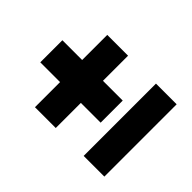

<svg xmlns="http://www.w3.org/2000/svg" viewBox="-136 -693 791 791"><g transform="rotate(-45 259.0 -298.0)"><path d="M48.5 -38.2V-158.7H469.8V-38.2ZM323.5 -206.1H194.8V-557.7H323.5ZM48.5 -321.3V-442.5H469.8V-321.3Z"/></g></svg>

Font: Anek Bangla Medium
Style: Regular
Weight: 500
Designer: Sulekha Rajkumar (Bangla), Yesha Goshar (Latin)
Foundry: Ek Type
Version: Version 1.003